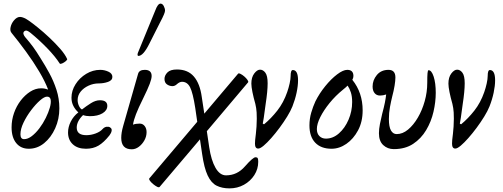

<svg xmlns="http://www.w3.org/2000/svg" viewBox="-20 -811 2777 1061"><path d="M139 11Q95 11 69.5 -20.5Q44 -52 44 -107Q44 -148 57.5 -186.5Q71 -225 94.5 -255.5Q118 -286 147 -304.5Q176 -323 207 -323Q219 -323 228.5 -321Q238 -319 246 -316Q229 -361 197 -415Q165 -469 124.5 -524.5Q84 -580 44 -629Q34 -641 38.5 -661Q43 -681 56 -697Q73 -718 91.5 -717.5Q110 -717 139 -697Q158 -684 189 -659Q220 -634 253 -603Q286 -572 313 -541Q340 -510 351 -485Q353 -481 343.5 -473Q334 -465 323.5 -460.5Q313 -456 310 -460Q285 -499 241 -544.5Q197 -590 148 -630Q138 -638 130 -641Q122 -644 114 -638Q107 -631 110 -622Q113 -613 119 -606Q145 -576 163 -551.5Q181 -527 206 -486Q229 -450 252.5 -407Q276 -364 292 -315Q308 -266 308 -212Q308 -153 285 -102Q262 -51 224 -20Q186 11 139 11ZM113 -42Q134 -42 156 -59Q178 -76 198 -102.5Q218 -129 233 -159.5Q248 -190 255.5 -216.5Q263 -243 260 -260Q257 -277 240 -277Q225 -277 201 -256Q177 -235 152 -202Q127 -169 110 -133.5Q93 -98 93 -69Q93 -42 113 -42Z M455 11Q409 11 382.5 -13.5Q356 -38 356 -79Q356 -109 371 -139Q386 -169 413 -190Q396 -205 385.5 -225.5Q375 -246 375 -271Q375 -310 397.5 -345.5Q420 -381 456.5 -403Q493 -425 534 -425Q557 -425 579 -415Q601 -405 601 -386Q601 -367 577 -358.5Q553 -350 525 -350Q496 -350 469 -337.5Q442 -325 425.5 -304.5Q409 -284 409 -258Q409 -242 416 -226.5Q423 -211 433 -206Q456 -224 482 -240.5Q508 -257 532 -257Q573 -257 573 -226Q573 -201 546.5 -185Q520 -169 477 -169Q456 -169 439 -175Q404 -141 404 -106Q404 -64 457 -64Q483 -64 508.5 -73.5Q534 -83 547 -98Q557 -109 569.5 -110.5Q582 -112 588 -107Q599 -101 597 -88.5Q595 -76 585 -63Q554 -24 524.5 -6.5Q495 11 455 11Z M708 14Q650 14 650 -49Q650 -63 652.5 -79Q655 -95 661 -116L743 -403Q749 -425 780 -425Q818 -425 818 -391Q818 -376 807.5 -348Q797 -320 770 -265Q745 -215 731.5 -180Q718 -145 715 -122Q729 -128 752 -128Q769 -128 779.5 -114.5Q790 -101 790 -81Q790 -57 778 -35.5Q766 -14 747.5 0Q729 14 708 14ZM745 -502Q740 -502 740 -509Q740 -511 740.5 -513.5Q741 -516 742 -519L838 -753Q852 -791 867 -791Q878 -791 885 -777.5Q892 -764 892 -752Q892 -746 886 -731Q880 -716 863 -684L806 -571Q772 -502 745 -502Z M862 222Q858 226 848 221Q838 216 826.5 206.5Q815 197 808.5 188Q802 179 805 175L1070 -138L1059 -214Q1046 -298 1030.5 -328.5Q1015 -359 986 -359Q973 -359 959 -347Q947 -335 933 -335Q917 -335 903 -344.5Q889 -354 889 -375Q889 -394 905 -410.5Q921 -427 958 -427Q1018 -427 1051.5 -388Q1085 -349 1095 -275L1109 -183L1295 -403Q1298 -408 1308.5 -403Q1319 -398 1330 -388.5Q1341 -379 1347.5 -369.5Q1354 -360 1351 -356L1123 -86L1136 2Q1147 75 1171 116.5Q1195 158 1229 158Q1291 158 1334 108Q1378 58 1392 58Q1401 58 1404 63Q1407 68 1407 83Q1407 123 1385.5 156.5Q1364 190 1328 210Q1292 230 1248 230Q1207 230 1177 215Q1147 200 1127.5 158.5Q1108 117 1097 40L1085 -41Z M1407 10Q1389 10 1389 -17Q1389 -26 1390 -38Q1391 -50 1394 -72Q1396 -87 1397.5 -111.5Q1399 -136 1399 -155Q1399 -195 1395.5 -214Q1392 -233 1391 -237Q1381 -272 1375 -302Q1369 -332 1369 -349Q1369 -384 1385 -405Q1401 -426 1417 -426Q1434 -426 1446.5 -409Q1459 -392 1459 -351Q1459 -307 1448 -236Q1441 -184 1437.5 -159.5Q1434 -135 1432 -128L1439 -124Q1478 -156 1512.5 -200Q1547 -244 1567 -302Q1575 -325 1580.5 -349.5Q1586 -374 1586 -391Q1586 -424 1598 -424Q1627 -424 1627 -367Q1627 -337 1619 -299Q1611 -261 1596 -223Q1586 -198 1567 -167Q1548 -136 1525 -105Q1502 -74 1479 -48Q1456 -22 1437 -6Q1418 10 1407 10Z M1812 11Q1754 11 1722 -22.5Q1690 -56 1690 -118Q1690 -155 1700 -189Q1710 -223 1723 -251Q1745 -295 1777.5 -335Q1810 -375 1843 -400Q1876 -425 1899 -425Q1933 -425 1933 -391Q1933 -380 1927 -370Q1984 -299 1984 -201Q1984 -138 1958.5 -90.5Q1933 -43 1894 -16Q1855 11 1812 11ZM1731 -98Q1731 -73 1745 -59Q1759 -45 1781 -45Q1820 -45 1853 -74Q1886 -103 1906 -149.5Q1926 -196 1926 -247Q1926 -278 1919 -300Q1912 -322 1901 -338Q1891 -328 1876 -316Q1834 -282 1801.5 -242Q1769 -202 1750 -164Q1731 -126 1731 -98Z M2156 13Q2122 13 2098 -9Q2074 -31 2074 -75Q2074 -97 2079.5 -125.5Q2085 -154 2092 -182Q2102 -219 2107 -244.5Q2112 -270 2114 -289Q2097 -283 2080 -283Q2061 -283 2050 -296.5Q2039 -310 2039 -333Q2039 -368 2062.5 -396.5Q2086 -425 2127 -425Q2165 -425 2165 -383Q2165 -365 2160.5 -337.5Q2156 -310 2147 -276Q2141 -252 2135 -219.5Q2129 -187 2129 -153Q2129 -110 2140.5 -90Q2152 -70 2172 -70Q2205 -70 2235 -95Q2265 -120 2289 -161Q2313 -202 2327 -252Q2341 -302 2341 -353Q2341 -390 2342.5 -406.5Q2344 -423 2348 -423Q2365 -423 2376.5 -387.5Q2388 -352 2388 -298Q2388 -248 2375.5 -193.5Q2363 -139 2335 -92Q2307 -45 2263 -16Q2219 13 2156 13Z M2496 10Q2478 10 2478 -17Q2478 -26 2479 -38Q2480 -50 2483 -72Q2485 -87 2486.5 -111.5Q2488 -136 2488 -155Q2488 -195 2484.5 -214Q2481 -233 2480 -237Q2470 -272 2464 -302Q2458 -332 2458 -349Q2458 -384 2474 -405Q2490 -426 2506 -426Q2523 -426 2535.5 -409Q2548 -392 2548 -351Q2548 -307 2537 -236Q2530 -184 2526.5 -159.5Q2523 -135 2521 -128L2528 -124Q2567 -156 2601.5 -200Q2636 -244 2656 -302Q2664 -325 2669.5 -349.5Q2675 -374 2675 -391Q2675 -424 2687 -424Q2716 -424 2716 -367Q2716 -337 2708 -299Q2700 -261 2685 -223Q2675 -198 2656 -167Q2637 -136 2614 -105Q2591 -74 2568 -48Q2545 -22 2526 -6Q2507 10 2496 10Z"/></svg>

Font: Junicode
Style: Italic
Weight: 400
Italic angle: -11°
Designer: Peter S. Baker
Version: Version 2.100; ttfautohint (v1.8.4)